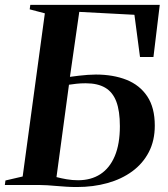

<svg xmlns="http://www.w3.org/2000/svg" viewBox="-33 -763 694 792"><path d="M284 8.5Q262 8.5 241 7.2Q220 6 200.5 4.2Q181 2.5 162.2 1.2Q143.5 0 126 0H-13L-10.5 -18.5L60.5 -35L152 -708L89.5 -724.5L92 -743H626L600 -528H544.5L521.5 -702L294 -714L255.5 -446Q274.5 -448.5 293 -450.8Q311.5 -453 329.2 -454.2Q347 -455.5 362.5 -455.5Q434 -455.5 488.8 -433.8Q543.5 -412 574.5 -365.5Q605.5 -319 605.5 -245Q605.5 -183 581 -135.8Q556.5 -88.5 512.5 -56.2Q468.5 -24 410.2 -7.8Q352 8.5 284 8.5ZM289 -19.5Q342.5 -19.5 381 -44.5Q419.5 -69.5 440.5 -119.2Q461.5 -169 461.5 -242.5Q461.5 -305 446.8 -344Q432 -383 401 -401.2Q370 -419.5 320.5 -419.5Q299 -419.5 281.8 -417.5Q264.5 -415.5 251.5 -413.5L200 -32.5Q219 -27.5 242 -23.5Q265 -19.5 289 -19.5Z"/></svg>

Font: Merriweather 144pt SemiBold
Style: Italic
Weight: 600
Italic angle: -7.8°
Version: Version 2.101